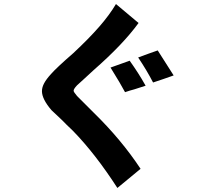

<svg xmlns="http://www.w3.org/2000/svg" viewBox="-20 -763 1002 952"><path d="M342 -114Q305 -149 289 -166L235 -217Q188 -272 188 -311Q188 -330 199 -350.5Q210 -371 233 -396Q260 -427 344 -500Q421 -572 472 -630.5Q523 -689 555 -743L667 -649Q590 -543 445 -416L395 -370L362 -340Q345 -322 345 -313Q345 -307 362 -287L402 -247Q445 -204 445 -204Q582 -70 677 74L562 169Q453 0 342 -114ZM739 -354Q708 -414 665 -478L714 -496Q746 -508 762 -513L841 -389Q791 -371 739 -354ZM646 -320Q626 -315 600 -306Q579 -346 528 -428Q571 -444 623 -462Q645 -431 664 -401.5Q683 -372 702 -338Z"/></svg>

Font: Gmarket Sans TTF Bold
Style: Regular
Weight: 700
Designer: Creative Director : Sungho Lee; Art Director : Kiwoong Choi; Project Manager : Sori Yang, Jongwook Yoon; Font Designer :
Foundry: Sandoll Inc.
Version: Version 1.000;hotconv 1.0.109;makeotfexe 2.5.65596